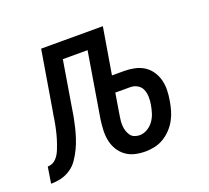

<svg xmlns="http://www.w3.org/2000/svg" viewBox="-137 -639 833 766"><g transform="rotate(-20 280.0 -256.0)"><path d="M359 8Q336 8 314.5 3Q293 -2 276 -14.5Q259 -27 248 -45Q237 -63 232.5 -84.5Q228 -106 229 -128.5Q230 -151 233 -173L279 -451H174L143 -264Q140 -242 136 -221Q132 -200 127 -179Q122 -158 115 -136.5Q108 -115 98.5 -95Q89 -75 76 -55.5Q63 -36 43.5 -23Q24 -10 3 -5Q-18 0 -40 0L-29 -69Q-19 -69 -9.5 -73Q0 -77 7.5 -85Q15 -93 20 -102Q25 -111 28.5 -120Q32 -129 35.5 -138.5Q39 -148 42 -158Q45 -168 47.5 -177.5Q50 -187 52 -196.5Q54 -206 56 -215.5Q58 -225 59.5 -235Q61 -245 62.5 -254.5Q64 -264 66 -274L107 -520H369L336 -323H388Q410 -323 431.5 -318.5Q453 -314 470.5 -303Q488 -292 500 -274.5Q512 -257 517.5 -236.5Q523 -216 522.5 -193.5Q522 -171 518 -149Q515 -130 509.5 -110.5Q504 -91 494 -72.5Q484 -54 469.5 -38.5Q455 -23 437 -12Q419 -1 398.5 3.5Q378 8 359 8ZM359 -61Q376 -61 392 -70.5Q408 -80 418.5 -95Q429 -110 434 -126.5Q439 -143 442 -160Q445 -176 444.5 -193Q444 -210 438 -224Q432 -238 418.5 -246Q405 -254 388 -254H325L310 -162Q308 -151 307 -139.5Q306 -128 307 -117Q308 -106 311.5 -96Q315 -86 321 -77.5Q327 -69 337.5 -65Q348 -61 359 -61Z"/></g></svg>

Font: Iosevka Extended
Style: Italic
Weight: 400
Width: 7
Italic angle: -9°
Monospace: yes
Designer: Belleve Invis
Foundry: Belleve Invis
Version: Version 32.5.0; ttfautohint (v1.8.4)